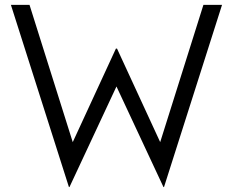

<svg xmlns="http://www.w3.org/2000/svg" viewBox="-20 -726 955 787"><path d="M24.7 -706H101L278.2 -143.4L455.1 -526.7H459.7L636.6 -143.4L813.8 -706H890.1L652.3 40.7H650L457.4 -371.5L264.8 40.7H262.5Z"/></svg>

Font: Lineal Thin
Style: Regular
Weight: 200
Designer: Created by Frank Adebiaye with contributions from Anton Moglia & Ariel Martín Pérez
Created by Frank ADEBIAYE with FontF
Foundry: Velvetyne Type Foundry
Version: Version 2.000;Glyphs 3.2 (3227)